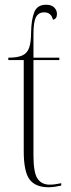

<svg xmlns="http://www.w3.org/2000/svg" viewBox="-20 -779 299 809"><path d="M185 10Q129 10 104.5 -23Q80 -56 80 -142V-526H15V-536Q54 -536 74.5 -545.5Q95 -555 103 -578.5Q111 -602 111 -643Q112 -697 124.5 -728Q137 -759 174 -759Q198 -759 209 -747Q220 -735 220 -720Q220 -699 203 -696Q196 -727 166 -727Q142 -727 131.5 -706.5Q121 -686 121 -636V-536H230V-526H121V-124Q121 -52 138 -26.5Q155 -1 189 -1Q201 -1 212 -2.5Q223 -4 238 -7V3Q225 6 211 8Q197 10 185 10Z"/></svg>

Font: Noto Serif Display Condensed ExtraLight
Style: Regular
Weight: 200
Width: 3
Designer: Monotype Design Team
Foundry: Monotype Imaging Inc.
Version: Version 2.009